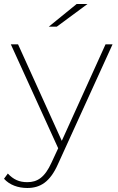

<svg xmlns="http://www.w3.org/2000/svg" viewBox="-49 -740 586 957"><path d="M387 -720H333L194 -607H234ZM477 -519 259 -38 41 -519H5L241 -1L208 70C174 145 137 168 87 168C47 168 18 155 -10 125L-29 151C-1 182 41 197 87 197C151 197 200 168 240 78L512 -519Z"/></svg>

Font: Talent ExtraLight
Style: Regular
Weight: 200
Designer: Mike Powis
Version: Version 1.001;hotconv 1.0.109;makeotfexe 2.5.65596